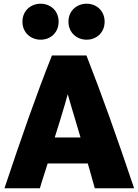

<svg xmlns="http://www.w3.org/2000/svg" viewBox="-20 -1002 743 1035"><path d="M703 13H491C463 -90 458 -103 453 -121H237C224 -78 207 -30 195 13H4C96 -262 174 -487 260 -703H446C531 -486 610 -263 703 13ZM414 -261C396 -319 381 -375 364 -429C355 -460 348 -486 345 -494C343 -488 336 -463 329 -437C313 -380 294 -322 275 -261ZM296 -885C296 -825 251 -788 199 -788C147 -788 101 -825 101 -885C101 -945 147 -982 199 -982C251 -982 296 -945 296 -885ZM544 -885C544 -825 499 -788 447 -788C395 -788 349 -825 349 -885C349 -945 395 -982 447 -982C499 -982 544 -945 544 -885Z"/></svg>

Font: Repo Black
Style: Regular
Weight: 900
Designer: Stefan Peev
Foundry: Context Ltd
Version: Version 1.502